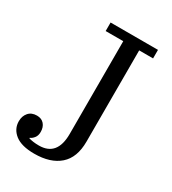

<svg xmlns="http://www.w3.org/2000/svg" viewBox="-174 -792 805 898"><g transform="rotate(30 228.5 -343.0)"><path d="M153 12Q84 12 49.5 -15Q15 -42 15 -84Q15 -112 31 -130.5Q47 -149 76 -149Q101 -149 115 -133Q129 -117 129 -91Q129 -71 119 -58.5Q109 -46 98 -42V-39Q108 -36 122 -34Q136 -32 153 -32Q251 -32 251 -151V-652H156V-698H412V-652H337V-159Q337 -73 288.5 -30.5Q240 12 153 12Z"/></g></svg>

Font: IBM Plex Serif
Style: Regular
Weight: 400
Designer: Mike Abbink, Paul van der Laan, Pieter van Rosmalen
Foundry: Bold Monday
Version: Version 3.001